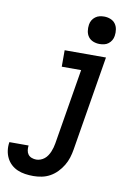

<svg xmlns="http://www.w3.org/2000/svg" viewBox="-168 -815 772 1103"><g transform="rotate(10 217.5 -263.5)"><path d="M106 223Q81 223 57.5 219.5Q34 216 13 207Q-8 198 -24.5 182.5Q-41 167 -51 146.5Q-61 126 -64 102.5Q-67 79 -63 55H49Q47 69 49 83Q51 97 58.5 107Q66 117 79 122Q92 127 106 127Q118 127 130.5 122.5Q143 118 153.5 109.5Q164 101 171.5 89.5Q179 78 184 66Q189 54 192.5 41.5Q196 29 198 17L271 -424H158V-520H399L308 32Q304 57 296.5 81Q289 105 275.5 127.5Q262 150 243.5 169Q225 188 202.5 200.5Q180 213 155 218Q130 223 106 223ZM349 -590Q329 -590 311.5 -597Q294 -604 283.5 -618Q273 -632 270 -651Q267 -670 270 -689Q272 -703 279 -715Q286 -727 297.5 -735.5Q309 -744 322 -747Q335 -750 349 -750Q368 -750 385.5 -743Q403 -736 413.5 -722Q424 -708 427 -689Q430 -670 427 -651Q425 -637 418 -625Q411 -613 400 -604.5Q389 -596 375.5 -593Q362 -590 349 -590Z"/></g></svg>

Font: Iosevka Gothic
Style: Bold Italic
Weight: 700
Italic angle: -9°
Monospace: yes
Designer: Belleve Invis
Foundry: Belleve Invis
Version: Version 15.5.1; ttfautohint (v1.8.4)